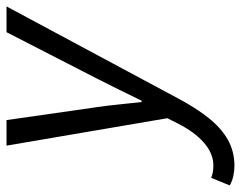

<svg xmlns="http://www.w3.org/2000/svg" viewBox="-157 -431 736 586"><g transform="rotate(-90 211.0 -138.0)"><path d="M-1.7 209.5Q-18 209.5 -33.7 206Q-49.4 202.5 -61.9 195.1L-38.7 138.5Q-22.9 145.2 -1.2 145.2Q35.7 145.2 68.7 116.2Q101.7 87.1 126.7 37.4L143.2 4.8L59.5 -486.1H137.5L176.5 -213.8Q181.4 -181.3 185.1 -143.9Q188.8 -106.5 192.6 -73.8H196.6Q213.1 -107.7 231.1 -144.3Q249.2 -180.9 266 -213.8L405.8 -486.1H484.4L204.2 36.4Q174.7 92.1 143.8 130.8Q112.9 169.5 77.3 189.5Q41.8 209.5 -1.7 209.5Z"/></g></svg>

Font: Source Sans 3 VF
Style: Italic
Weight: 200
Italic angle: -11°
Designer: Paul D. Hunt
Foundry: Adobe Systems Incorporated
Version: Version 3.042;hotconv 1.0.118;makeotfexe 2.5.65603